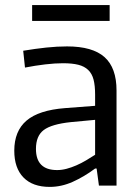

<svg xmlns="http://www.w3.org/2000/svg" viewBox="-20 -728 544 753"><path d="M175 5Q108 5 72 -32Q36 -69 36 -137Q36 -214 84 -255Q132 -296 235 -304L353 -313V-357Q353 -392 347 -415.5Q341 -439 326 -453.5Q311 -468 287 -474Q263 -480 227 -480Q196 -480 157.5 -475.5Q119 -471 78 -463L71 -529Q119 -537 161.5 -541.5Q204 -546 243 -546Q343 -546 390 -504Q437 -462 437 -373V0H368L359 -67H353Q310 -35 265.5 -15Q221 5 175 5ZM204 -61Q222 -61 241 -66Q260 -71 279.5 -79.5Q299 -88 317.5 -99Q336 -110 353 -121V-258L257 -249Q182 -241 151.5 -218Q121 -195 121 -144Q121 -61 204 -61ZM106 -708H410V-646H106Z"/></svg>

Font: Encode Sans Narrow
Style: Regular
Weight: 400
Designer: Pablo Impallari, Andres Torresi
Foundry: Pablo Impallari, Andres Torresi
Version: Version 1.000; ttfautohint (v1.00) -l 8 -r 50 -G 200 -x 14 -